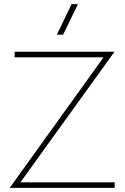

<svg xmlns="http://www.w3.org/2000/svg" viewBox="-20 -911 607 931"><path d="M327 -891H358L286 -743H256ZM27 0 482 -633H51V-660H535L79 -27H536V0Z"/></svg>

Font: Human Sans ExtraLight
Style: Regular
Weight: 200
Designer: Tim Radville
Foundry: Continuum
Version: Version 1.000;FEAKit 1.0